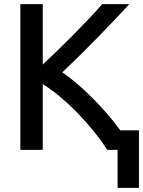

<svg xmlns="http://www.w3.org/2000/svg" viewBox="-20 -721 697 934"><path d="M79 8V-701H188V-407C275 -488 402 -614 477 -701H609C527 -611 382 -462 283 -369C373 -309 492 -189 565 -87H656V193H552V8H502C422 -115 298 -243 188 -312V8Z"/></svg>

Font: Repo Medium
Style: Regular
Weight: 500
Designer: Stefan Peev
Foundry: Context Ltd
Version: Version 1.502